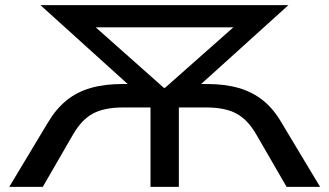

<svg xmlns="http://www.w3.org/2000/svg" viewBox="-20 -725 1278 745"><path d="M16 0 165 -248Q197 -302 237.5 -335Q278 -368 331.5 -383.5Q385 -399 455 -399H563L512 -366L137 -705H1099L724 -366L673 -399H783Q853 -399 906.5 -383.5Q960 -368 1001 -335Q1042 -302 1073 -248L1222 0H1092L974 -204Q941 -261 897 -284.5Q853 -308 781 -308H674V0H564V-308H457Q385 -308 341 -284.5Q297 -261 264 -204L146 0ZM616 -384H620L933 -661L938 -619H298L304 -661Z"/></svg>

Font: Nunito Sans 7pt Expanded Medium
Style: Regular
Weight: 500
Width: 7
Designer: Vernon Adams
Foundry: Vernon Adams
Version: Version 3.101;gftools[0.9.27]